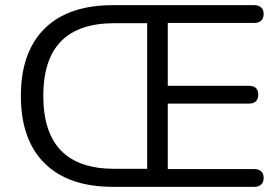

<svg xmlns="http://www.w3.org/2000/svg" viewBox="-20 -725 1086 745"><path d="M418 0Q246 0 153.5 -91Q61 -182 61 -353Q61 -439 84.5 -504.5Q108 -570 154 -615Q200 -660 266 -682.5Q332 -705 418 -705H967Q984 -705 993.5 -696Q1003 -687 1003 -671Q1003 -654 993.5 -645Q984 -636 967 -636H631V-392H946Q964 -392 973 -383.5Q982 -375 982 -358Q982 -341 973 -332Q964 -323 946 -323H631V-69H967Q984 -69 993.5 -60Q1003 -51 1003 -35Q1003 -18 993.5 -9Q984 0 967 0ZM424 -70H551V-635H424Q355 -635 303 -617.5Q251 -600 216.5 -564.5Q182 -529 165 -476Q148 -423 148 -353Q148 -212 216.5 -141Q285 -70 424 -70Z"/></svg>

Font: Nunito ExtraLight
Style: Regular
Weight: 400
Version: Version 3.602